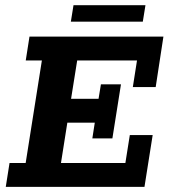

<svg xmlns="http://www.w3.org/2000/svg" viewBox="-20 -725 654 745"><path d="M2.4 0 17 -92.6H79.6L142.5 -490.4H79.9L94.4 -583H614.1L584.1 -387.1H495.4L511.6 -490.4H279.5L255.8 -341.7H362.4L371.6 -397.8H449.4L416.1 -188H338.3L347.8 -249.1H241.3L216.6 -92.6H466.5L483.7 -200.9H572.4L540.6 0ZM254.9 -640.8 265.2 -704.8H544.4L534.1 -640.8Z"/></svg>

Font: Rokkitt SemiBold
Style: Italic
Weight: 600
Italic angle: -9°
Designer: Vernon Adams
Foundry: Vernon Adams
Version: Version 3.103